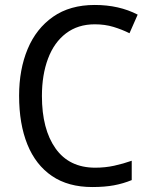

<svg xmlns="http://www.w3.org/2000/svg" viewBox="-20 -744 604 774"><path d="M362 -646Q294 -646 246 -609.5Q198 -573 173.5 -507.5Q149 -442 149 -357Q149 -223 204 -145.5Q259 -68 364 -68Q404 -68 440.5 -76Q477 -84 511 -96V-18Q477 -4 439.5 3Q402 10 352 10Q255 10 189.5 -34.5Q124 -79 90.5 -161.5Q57 -244 57 -358Q57 -464 91.5 -546.5Q126 -629 194 -676.5Q262 -724 362 -724Q460 -724 535 -685L502 -610Q472 -625 437.5 -635.5Q403 -646 362 -646Z"/></svg>

Font: Noto Sans Gujarati SemiCondensed
Style: Regular
Weight: 400
Width: 4
Designer: Jelle Bosma - Monotype Design Team, Universal Thirst
Foundry: Monotype Imaging Inc.
Version: Version 2.106; ttfautohint (v1.8.4.7-5d5b)